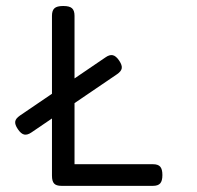

<svg xmlns="http://www.w3.org/2000/svg" viewBox="-20 -604 640 624"><path d="M44.9 -228.5Q31.2 -219.2 29.5 -209.2Q27.8 -199.2 38.1 -184.1Q48.3 -168.9 58.8 -166.7Q69.3 -164.6 82.5 -173.8L360.4 -362.8Q374 -372.1 375.7 -382.1Q377.4 -392.1 367.2 -407.2Q356.9 -422.4 346.4 -424.6Q335.9 -426.8 322.8 -417.5ZM185.1 -584.5Q165 -584.5 157 -577.1Q148.9 -569.8 148.9 -552.7V-33.2Q148.9 -15.1 155.8 -7.6Q162.6 0 179.7 0H222.2V-552.7Q222.2 -569.8 214.1 -577.1Q206.1 -584.5 186 -584.5ZM199.7 -70.3V0H477.1Q493.7 0 500.7 -8.1Q507.8 -16.1 507.8 -35.2Q507.8 -54.2 500.7 -62.3Q493.7 -70.3 477.1 -70.3Z"/></svg>

Font: Courier Prime Code
Style: Regular
Weight: 400
Designer: Alan Dague-Greene
Foundry: Quote-Unquote Apps
Version: Version 3.18